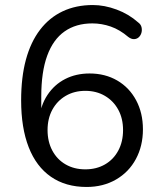

<svg xmlns="http://www.w3.org/2000/svg" viewBox="-20 -734 640 763"><path d="M324 9Q241 9 182.5 -31.5Q124 -72 94 -149Q64 -226 64 -335Q64 -427 83 -497Q102 -567 139 -615.5Q176 -664 229 -689Q282 -714 349 -714Q395 -714 443.5 -696Q492 -678 529 -645Q540 -637 542.5 -625.5Q545 -614 542 -603.5Q539 -593 531.5 -586Q524 -579 513 -578.5Q502 -578 490 -587Q456 -616 420 -628.5Q384 -641 347 -641Q282 -641 236.5 -609Q191 -577 167.5 -512.5Q144 -448 144 -351V-258H135Q141 -315 168.5 -356.5Q196 -398 239 -420Q282 -442 336 -442Q398 -442 446 -414Q494 -386 521 -335.5Q548 -285 548 -220Q548 -154 520 -102Q492 -50 441 -20.5Q390 9 324 9ZM319 -61Q363 -61 397 -80.5Q431 -100 450 -135.5Q469 -171 469 -217Q469 -263 450 -298Q431 -333 397 -353Q363 -373 319 -373Q275 -373 241 -353Q207 -333 188 -298Q169 -263 169 -217Q169 -171 188 -135.5Q207 -100 241 -80.5Q275 -61 319 -61Z"/></svg>

Font: Nunito
Style: Regular
Weight: 400
Designer: Vernon Adams
Foundry: Vernon Adams
Version: Version 3.602